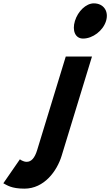

<svg xmlns="http://www.w3.org/2000/svg" viewBox="-66 -850 657 1145"><path d="M493.5 -830C447.2 -830 398.5 -783 380.8 -725C363.1 -667 383 -620 429.3 -620C487.3 -620 548.7 -667 566.4 -725C584.2 -783 551.5 -830 493.5 -830ZM326.2 -513H482.6L301.6 79C273.8 170 197.7 275 79.5 275C1.2 275 -24.4 254 -46.1 243L52.7 100C52.7 100 71.1 115 93.1 115C120.4 115 140.9 93 155.6 45Z"/></svg>

Font: Hussar
Style: BdSuprConOblThree
Weight: 700
Foundry: Cannot Into Space Fonts
Version: Version 2.00